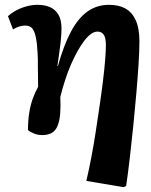

<svg xmlns="http://www.w3.org/2000/svg" viewBox="-20 -546 624 796"><path d="M492 230 338 204Q348 161 358 109.5Q368 58 376.5 2.5Q385 -53 393 -107.5Q401 -162 407 -211Q413 -260 416 -298Q419 -336 419 -359Q419 -388 410.5 -401.5Q402 -415 384 -415Q371 -415 357 -405Q343 -395 329 -376.5Q315 -358 301 -333Q287 -308 274 -278Q261 -248 250 -214Q239 -180 230 -144Q232 -104 229.5 -74.5Q227 -45 219 -25Q211 -5 195.5 4.5Q180 14 154 14Q136 14 118.5 6.5Q101 -1 96 -7Q96 -45 101 -77Q106 -109 115.5 -136Q125 -163 138 -186Q138 -212 137.5 -233Q137 -254 137 -270Q137 -286 137 -299Q137 -312 136 -323Q134 -366 128.5 -392Q123 -418 113 -429Q103 -440 84 -440Q72 -440 59.5 -436Q47 -432 34 -424L13 -479Q30 -494 50.5 -504.5Q71 -515 93 -520.5Q115 -526 136 -526Q165 -526 187 -516.5Q209 -507 222 -485.5Q235 -464 235 -428Q235 -416 234 -401.5Q233 -387 231 -368Q229 -349 225.5 -325Q222 -301 218 -273L220 -272Q244 -358 274 -414.5Q304 -471 343 -498.5Q382 -526 432 -526Q472 -526 499.5 -511Q527 -496 542.5 -462.5Q558 -429 558 -374Q558 -337 554.5 -282Q551 -227 545.5 -162Q540 -97 533 -28.5Q526 40 518.5 105.5Q511 171 503 225Z"/></svg>

Font: Literata
Style: Bold Italic
Weight: 700
Italic angle: -2°
Designer: Latin by Veronika Burian and Jose Scaglione. Greek by Irene Vlachou. Cyrillic by Vera Evstafieva
Foundry: TypeTogether
Version: Version 3.103;gftools[0.9.29]